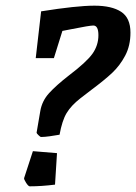

<svg xmlns="http://www.w3.org/2000/svg" viewBox="-20 -648 480 677"><path d="M440 -533Q440 -487 421.5 -452Q403 -417 376 -391.5Q349 -366 302 -331L263 -301Q231 -276 215 -249.5Q199 -223 190 -173Q173 -170 155 -167.5Q137 -165 125 -165Q122 -165 115.5 -171.5Q109 -178 109 -180L122 -256Q128 -292 153 -319.5Q178 -347 223 -382Q285 -429 306 -458.5Q327 -488 327 -524Q327 -558 309 -558Q296 -558 231 -545L200 -539L170 -443H106L125 -608Q250 -628 313 -628Q374 -628 407 -606.5Q440 -585 440 -533ZM96 -115 181 -108 174 3Q126 9 85 9Q80 9 72 -3.5Q64 -16 65 -20Z"/></svg>

Font: Grenze SemiBold
Style: Italic
Weight: 600
Italic angle: -10°
Designer: Renata Polastri
Foundry: Omnibus-Type
Version: Version 1.002; ttfautohint (v1.8)